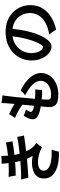

<svg xmlns="http://www.w3.org/2000/svg" viewBox="1023 -1900 953 3040"><g transform="rotate(-90 1500.0 -380.5)"><path d="M619 75Q462 80 362.5 44.5Q263 9 222 -56.5Q181 -122 198 -207Q208 -254 241 -285.5Q274 -317 323 -333.5Q372 -350 431 -351.5Q490 -353 551 -340Q538 -361 526.5 -384Q515 -407 505 -431Q420 -423 340.5 -417Q261 -411 203 -409Q201 -422 197 -443Q193 -464 187.5 -486Q182 -508 177 -524Q233 -522 310.5 -525Q388 -528 471 -535Q466 -556 461.5 -576.5Q457 -597 453 -618Q392 -614 336.5 -611Q281 -608 239 -609Q238 -624 234.5 -645Q231 -666 226.5 -687Q222 -708 218 -721Q263 -718 319.5 -718Q376 -718 437 -722Q434 -751 431.5 -778.5Q429 -806 427 -832Q456 -831 492.5 -832Q529 -833 552 -837Q551 -812 552 -785.5Q553 -759 554 -731Q614 -737 668.5 -745.5Q723 -754 763 -764Q765 -745 771.5 -713Q778 -681 783 -661Q742 -652 685.5 -644Q629 -636 567 -629Q571 -608 575.5 -587Q580 -566 586 -546Q666 -554 736 -564.5Q806 -575 853 -585Q854 -571 858 -549.5Q862 -528 867 -508Q872 -488 875 -478Q826 -470 761 -460.5Q696 -451 623 -443Q647 -391 680.5 -349Q714 -307 757 -281Q748 -273 735 -256.5Q722 -240 709.5 -222.5Q697 -205 690 -193Q627 -227 563.5 -242.5Q500 -258 446.5 -256.5Q393 -255 358 -236Q323 -217 318 -182Q312 -138 342.5 -104.5Q373 -71 448.5 -53.5Q524 -36 651 -40Q645 -25 637.5 -1.5Q630 22 625 43.5Q620 65 619 75Z M1523 66Q1411 66 1365 29Q1319 -8 1324 -94Q1326 -111 1328.5 -141.5Q1331 -172 1335 -212Q1306 -217 1280 -223Q1254 -229 1233 -236Q1177 -254 1151 -284Q1125 -314 1133 -362Q1141 -410 1186 -482Q1212 -472 1238.5 -462Q1265 -452 1286 -447Q1244 -390 1248.5 -365.5Q1253 -341 1303 -327Q1321 -323 1345 -318Q1349 -362 1353.5 -409Q1358 -456 1362 -503Q1336 -524 1299 -546.5Q1262 -569 1223 -589Q1184 -609 1152 -621Q1168 -641 1186 -668.5Q1204 -696 1213 -713Q1242 -701 1288 -677.5Q1334 -654 1374 -629Q1375 -636 1375.5 -643.5Q1376 -651 1376 -658Q1382 -720 1385.5 -767.5Q1389 -815 1388 -834Q1414 -829 1449 -824.5Q1484 -820 1510 -820Q1505 -796 1498 -739.5Q1491 -683 1483.5 -609Q1476 -535 1468.5 -455Q1461 -375 1455 -304Q1491 -301 1529.5 -299.5Q1568 -298 1605 -299Q1602 -286 1599.5 -265Q1597 -244 1596 -223.5Q1595 -203 1595 -190Q1560 -189 1522 -191Q1484 -193 1446 -197Q1445 -169 1443.5 -147Q1442 -125 1442 -112Q1441 -75 1456.5 -62Q1472 -49 1524 -49Q1588 -49 1636.5 -71.5Q1685 -94 1712.5 -131Q1740 -168 1740 -211Q1740 -279 1678.5 -343Q1617 -407 1511 -459Q1528 -470 1551 -492Q1574 -514 1585 -531Q1716 -469 1790 -384Q1864 -299 1864 -207Q1864 -135 1822 -72.5Q1780 -10 1703.5 28Q1627 66 1523 66Z M2549 32Q2541 17 2528 -3.5Q2515 -24 2500.5 -44Q2486 -64 2471 -77Q2592 -98 2667.5 -143Q2743 -188 2778 -249Q2813 -310 2813 -379Q2813 -451 2783.5 -510.5Q2754 -570 2698.5 -609Q2643 -648 2563 -659Q2551 -532 2524 -420.5Q2497 -309 2459 -224Q2421 -139 2376 -90.5Q2331 -42 2282 -42Q2242 -42 2202.5 -65Q2163 -88 2131.5 -130.5Q2100 -173 2081 -231Q2062 -289 2062 -358Q2062 -438 2092 -512Q2122 -586 2180 -644Q2238 -702 2322 -735.5Q2406 -769 2514 -769Q2616 -769 2695 -736.5Q2774 -704 2828 -649Q2882 -594 2910 -524Q2938 -454 2938 -379Q2938 -226 2839 -120.5Q2740 -15 2549 32ZM2275 -178Q2292 -178 2315.5 -213Q2339 -248 2364 -312.5Q2389 -377 2410.5 -465Q2432 -553 2444 -659Q2359 -647 2299.5 -602.5Q2240 -558 2209.5 -494.5Q2179 -431 2179 -361Q2179 -307 2193 -265.5Q2207 -224 2229 -201Q2251 -178 2275 -178Z"/></g></svg>

Font: Zen Kaku Gothic Antique
Style: Bold
Weight: 700
Designer: Yoshimichi Ohira
Foundry: Positype
Version: Version 1.001